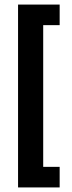

<svg xmlns="http://www.w3.org/2000/svg" viewBox="-20 -770 316 840"><path d="M59 -750H241V-660H169V-40H241V50H59Z"/></svg>

Font: Booming Bebas 2
Style: Regular
Weight: 400
Designer: Ryoichi Tsunekawa
Foundry: Ryoichi Tsunekawa
Version: Version 2.000